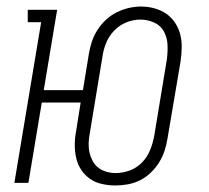

<svg xmlns="http://www.w3.org/2000/svg" viewBox="-20 -560 640 588"><path d="M333 8Q313 8 292.5 3.5Q272 -1 256 -12Q240 -23 229 -39.5Q218 -56 213.5 -75.5Q209 -95 209 -116Q209 -137 213 -158L227 -246H108L67 0H24L106 -492H65V-530H155L114 -284H234L252 -394Q255 -413 261 -431.5Q267 -450 278 -467.5Q289 -485 304 -499Q319 -513 337 -522Q355 -531 374 -535.5Q393 -540 412 -540Q433 -540 453 -534.5Q473 -529 489 -518Q505 -507 516 -490.5Q527 -474 532 -454.5Q537 -435 536.5 -414Q536 -393 533 -372L493 -136Q490 -117 484 -98.5Q478 -80 467.5 -63Q457 -46 442 -31.5Q427 -17 409 -8Q391 1 371.5 4.5Q352 8 333 8ZM334 -30Q334 -30 334 -30Q334 -30 334 -30Q356 -30 377.5 -38Q399 -46 415 -62.5Q431 -79 439.5 -100Q448 -121 452 -142L491 -378Q494 -401 493 -423Q492 -445 482 -463.5Q472 -482 452 -491Q432 -500 410 -500Q388 -500 367 -491.5Q346 -483 330 -466.5Q314 -450 305.5 -429.5Q297 -409 294 -388L255 -152Q252 -137 251.5 -122Q251 -107 254 -93.5Q257 -80 263.5 -67.5Q270 -55 281 -46.5Q292 -38 306 -34Q320 -30 334 -30Z"/></svg>

Font: Iosevka Curly Slab XLtEx
Style: Italic
Weight: 200
Width: 7
Italic angle: -9°
Monospace: yes
Designer: Belleve Invis
Foundry: Belleve Invis
Version: Version 11.1.0; ttfautohint (v1.8.3)